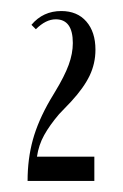

<svg xmlns="http://www.w3.org/2000/svg" viewBox="-20 -725 223 348"><path d="M37 -680Q58 -705 91 -705Q120 -705 136.5 -686Q153 -667 153 -635Q153 -610 142.5 -588Q132 -566 109 -541L87 -518Q70 -498 60 -480Q50 -462 47 -441H151V-397H30Q30 -437 39.5 -471.5Q49 -506 71 -544L80 -559Q97 -587 104.5 -607.5Q112 -628 112 -647Q112 -690 81 -690Q63 -690 45 -672Z"/></svg>

Font: Moniqa Narrow Heading
Style: Bold
Weight: 700
Width: 4
Designer: Rajesh Rajput
Foundry: Rajesh Rajput
Version: Version 1.000